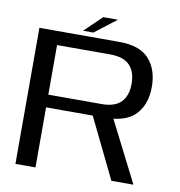

<svg xmlns="http://www.w3.org/2000/svg" viewBox="-86 -859 880 938"><g transform="rotate(10 354.5 -390.0)"><path d="M52.5 0V-675H449Q551.5 -675 597.5 -623.2Q643.5 -571.5 643.5 -485.5Q643.5 -400 596 -349Q559 -309 485.5 -300.5L638 0H528.5L383.5 -298H152V0ZM152 -361H416Q482.5 -361 513 -393Q543.5 -425 543.5 -484Q543.5 -543 512.8 -575Q482 -607 416 -607H152ZM265 -698 350.5 -780.5H423.5L316 -698Z"/></g></svg>

Font: Anybody ExtraExpanded
Style: Regular
Weight: 400
Width: 8
Designer: Tyler Finck
Foundry: Etcetera Type Company
Version: Version 1.010; ttfautohint (v1.8.3) -l 8 -r 50 -G 200 -x 14 